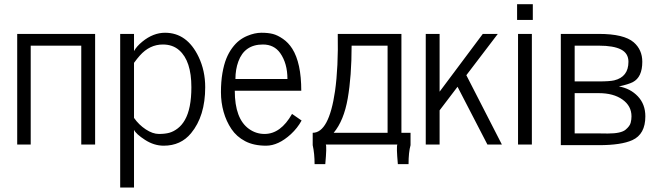

<svg xmlns="http://www.w3.org/2000/svg" viewBox="-20 -673 3061 894"><path d="M422.9 -515.1V0H358.4V-460.4H123V0H60.1V-515.1Z M539.6 200.2V-515.1H604V-435.1Q615.7 -457 642.6 -479Q693.4 -520.5 748.5 -520.5Q851.1 -520.5 904.8 -408.2Q935.5 -343.8 935.5 -267.1Q935.5 -132.3 869.6 -52.7Q821.8 5.4 742.2 5.4Q697.3 5.4 655.3 -21.7Q613.3 -48.8 604 -68.4V200.2ZM604 -124Q626.5 -91.8 658.7 -70.6Q690.9 -49.3 720 -49.3Q749 -49.3 768.8 -54.9Q788.6 -60.5 807.9 -75.4Q827.1 -90.3 840.8 -114.3Q871.1 -167 871.1 -267.1Q871.1 -389.2 814.5 -439Q784.2 -465.8 738.3 -465.8Q676.8 -465.8 630.9 -414.1Q619.1 -400.9 604 -380.4Z M1131.3 -505.9Q1166 -520.5 1197.3 -520.5Q1228.5 -520.5 1250.5 -514.9Q1272.5 -509.3 1297.6 -491.9Q1322.8 -474.6 1340.8 -446.3Q1382.8 -379.9 1382.8 -250.5H1073.2Q1073.2 -120.1 1139.2 -72.8Q1171.9 -49.3 1211.9 -49.3Q1287.1 -49.3 1339.8 -142.6L1384.3 -111.8Q1365.2 -76.7 1334.5 -48.3Q1275.9 5.4 1218.8 5.4Q1161.6 5.4 1121.6 -15.6Q1081.5 -36.6 1057.6 -72.3Q1033.7 -107.9 1021.2 -151.9Q1008.8 -195.8 1008.8 -244.1Q1008.8 -292.5 1015.6 -332.3Q1022.5 -372.1 1033.7 -399.9Q1044.9 -427.7 1061 -449.5Q1077.1 -471.2 1094.2 -484.4Q1111.3 -497.6 1131.3 -505.9ZM1076.2 -305.2H1318.4Q1318.4 -377.9 1284.7 -425.8Q1256.3 -465.8 1204.1 -465.8Q1118.7 -465.8 1089.8 -386.7Q1076.2 -349.6 1076.2 -305.2Z M1436 2.9V-54.7Q1511.7 -54.7 1540 -249Q1555.7 -360.4 1552.7 -515.1H1849.1V-54.7H1891.6V2.9Q1882.3 36.1 1882.3 91.3H1832.5Q1825.2 10.3 1830.1 0H1497.1Q1502 10.3 1494.6 91.3H1444.8Q1444.8 42 1436 2.9ZM1533.7 -54.7H1784.7V-460.4H1617.2Q1617.2 -317.9 1599.1 -214.6Q1581.1 -111.3 1533.7 -54.7Z M1962.4 0V-515.1H2026.9V-246.1L2228 -515.1H2297.9L2151.4 -322.8L2316.9 0H2249.5L2110.4 -269L2026.9 -159.2V0Z M2387.7 -580.1V-653.3H2460.9V-580.1ZM2392.1 0V-515.1H2456.5V0Z M2591.3 2.9V-515.1H2768.6Q2885.3 -515.1 2930.7 -476.1Q2970.7 -441.4 2970.7 -385.3Q2970.7 -313.5 2926.3 -290.5Q2906.2 -280.3 2861.8 -270.5Q2915 -261.2 2950 -224.4Q2984.9 -187.5 2984.9 -131.3Q2984.9 -47.9 2924.3 -20.5Q2872.6 2.9 2768.6 2.9ZM2768.6 -51.8 2810.1 -51.3Q2872.1 -51.3 2893.1 -69.3Q2912.6 -85.9 2916.5 -101.1Q2920.4 -116.2 2920.4 -131.3Q2920.4 -179.7 2878.4 -209.5Q2836.4 -239.3 2768.6 -239.3H2655.8V-51.8ZM2655.8 -293.9H2768.6Q2818.4 -293.9 2839.8 -298.8Q2906.2 -314.9 2906.2 -385.3Q2906.2 -424.8 2871.6 -442.6Q2836.9 -460.4 2768.6 -460.4H2655.8Z"/></svg>

Font: News Cycle
Style: Regular
Weight: 500
Version: Version 0.5.2